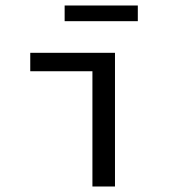

<svg xmlns="http://www.w3.org/2000/svg" viewBox="-20 -678 640 698"><path d="M316 0V-419H90V-486H398V0ZM215 -601V-658H481V-601Z"/></svg>

Font: SauceCodePro NFM
Style: Regular
Weight: 400
Monospace: yes
Designer: Paul D. Hunt, Teo Tuominen
Foundry: Adobe
Version: Version 2.042;hotconv 1.1.0;makeotfexe 2.6.0;Nerd Fonts 3.3.